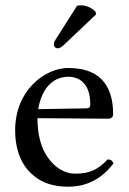

<svg xmlns="http://www.w3.org/2000/svg" viewBox="-20 -693 487 723"><path d="M270 -671 194.4 -552C186.3 -539.2 183 -535.2 183 -524C183 -517 190 -511 197 -511C204 -511 212 -515 227 -530L342 -639L339 -650C316 -672 290.4 -673 284 -673C279 -673 273 -672 270 -671ZM124 -282C143 -395 213 -404 237 -404C275 -404 320 -383 320 -299C320 -290 316 -285.2 305 -285ZM386 -93C349 -55 320 -39 262 -39C226 -39 184 -60 153 -111C133 -144 121 -190 121 -248L387 -246C399 -246 406 -252 406 -263C406 -347 376 -437 237 -437C150 -437 37 -354 37 -202C37 -146 51 -92 84 -54C118 -14 165 10 237 10C313 10 367 -25 407 -77C404 -87 398 -92 386 -93Z"/></svg>

Font: Libertinus Serif
Style: Regular
Weight: 400
Designer: Philipp H. Poll
Foundry: Khaled Hosny
Version: Version 6.2